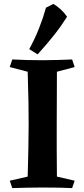

<svg xmlns="http://www.w3.org/2000/svg" viewBox="-20 -965 433 985"><path d="M350 -660 363 -621 272 -597Q272 -512 271.5 -447Q271 -382 271 -324.5Q271 -267 271 -204Q271 -141 272 -59L363 -38L350 0Q296 -3 198 -3Q152 -3 113 -2Q74 -1 43 0L30 -38L122 -59Q124 -140 125.5 -203Q127 -266 127 -323.5Q127 -381 126 -446.5Q125 -512 122 -597L30 -621L43 -660Q82 -658 119 -657Q156 -656 202 -656Q243 -656 283 -657.5Q323 -659 350 -660ZM254 -945Q274 -933 292.5 -916Q311 -899 324 -879Q293 -830 257 -784.5Q221 -739 173 -686L130 -713Q159 -766 180 -819Q201 -872 216 -926Q224 -929 234.5 -935Q245 -941 254 -945Z"/></svg>

Font: Ruwudu
Style: Bold
Weight: 700
Designer: Becca Hirsbrunner Spalinger
Foundry: SIL International
Version: Version 3.000